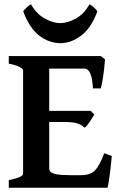

<svg xmlns="http://www.w3.org/2000/svg" viewBox="-20 -877 565 897"><path d="M21 0V-35.6Q87.9 -48.8 87.9 -65.4V-549.3Q87.9 -555.2 72 -564Q56.2 -572.8 21 -579.6V-615.2H451.2L470.7 -599.6Q469.7 -583 466.6 -555.7Q463.4 -528.3 459 -502.4Q454.6 -476.6 450.7 -463.9H414.1Q409.7 -556.6 374 -556.6H210V-358.9H404.3L420.4 -341.8Q412.6 -328.1 399.4 -308.1Q386.2 -288.1 375.5 -280.3Q360.4 -294.4 340.1 -300.8Q319.8 -307.1 278.8 -307.1H210V-89.8Q210 -80.6 217 -73.5Q224.1 -66.4 245.4 -62.5Q266.6 -58.6 309.6 -58.6H357.9Q402.8 -58.6 424.3 -81.3Q445.8 -104 466.8 -161.1L502.4 -148.4Q500 -120.6 496.3 -89.6Q492.7 -58.6 489 -34.2Q485.4 -9.8 482.4 0ZM262.7 -675.3Q209.5 -675.3 163.6 -710.4Q117.7 -745.6 88.4 -824.2Q94.2 -833 105.7 -843.3Q117.2 -853.5 125 -856.9Q149.4 -812.5 188.7 -790.8Q228 -769 260.7 -769Q295.4 -769 334.5 -790.5Q373.5 -812 397.9 -856.9Q406.2 -853.5 417.7 -843.3Q429.2 -833 435.1 -824.2Q405.8 -745.6 358.9 -710.4Q312 -675.3 262.7 -675.3Z"/></svg>

Font: David Libre
Style: Bold
Weight: 700
Designer: Ismar David, J. Victor Gaultney, Annie Olsen and Meir Sadan
Foundry: Monotype Imaging Inc. & SIL International
Version: Version 1.100; ttfautohint (v1.8.4.7-5d5b)